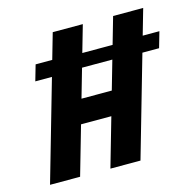

<svg xmlns="http://www.w3.org/2000/svg" viewBox="-98 -756 874 857"><g transform="rotate(-15 339.5 -327.5)"><path d="M86 -463 107 -536H247L246 -531H532L534 -536H679L658 -463H516V-468H230L228 -463ZM218 -655H357L169 0H30ZM497 -655H636L448 0H309ZM151 -225 182 -335H487L456 -225Z"/></g></svg>

Font: Intel One Mono Light
Style: Italic
Weight: 300
Italic angle: -16°
Monospace: yes
Designer: Fred Shallcrass
Foundry: Frere-Jones Type LLC
Version: Version 1.004